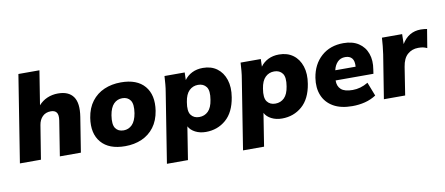

<svg xmlns="http://www.w3.org/2000/svg" viewBox="-79 -1060 3709 1600"><g transform="rotate(-10 1775.5 -260.0)"><path d="M15 0 132 -736H310L264 -448Q295 -483 337 -501Q379 -519 428 -519Q518 -519 557 -464Q596 -409 578 -295L531 0H353L400 -296Q407 -343 392 -363Q377 -383 344 -383Q300 -383 273 -356Q246 -329 239 -285L193 0Z M905 11Q769 11 703.5 -65Q638 -141 658 -272Q671 -354 713 -409Q755 -464 818.5 -491.5Q882 -519 960 -519Q1096 -519 1160.5 -443Q1225 -367 1205 -236Q1192 -154 1150.5 -99Q1109 -44 1046 -16.5Q983 11 905 11ZM915 -121Q957 -121 987 -151Q1017 -181 1028 -246Q1040 -322 1017 -354.5Q994 -387 949 -387Q906 -387 876.5 -357Q847 -327 836 -262Q824 -186 846.5 -153.5Q869 -121 915 -121Z M1221 216 1314 -370Q1320 -404 1323 -439Q1326 -474 1328 -508H1499L1497 -444Q1522 -479 1562 -499Q1602 -519 1654 -519Q1724 -519 1772.5 -483.5Q1821 -448 1842 -384Q1863 -320 1849 -236Q1829 -112 1758 -50.5Q1687 11 1588 11Q1538 11 1499 -9Q1460 -29 1443 -62L1399 216ZM1555 -121Q1600 -121 1630.5 -151Q1661 -181 1671 -246Q1684 -322 1660 -354.5Q1636 -387 1590 -387Q1546 -387 1515 -357Q1484 -327 1474 -262Q1461 -186 1485 -153.5Q1509 -121 1555 -121Z M1865 216 1958 -370Q1964 -404 1967 -439Q1970 -474 1972 -508H2143L2141 -444Q2166 -479 2206 -499Q2246 -519 2298 -519Q2368 -519 2416.5 -483.5Q2465 -448 2486 -384Q2507 -320 2493 -236Q2473 -112 2402 -50.5Q2331 11 2232 11Q2182 11 2143 -9Q2104 -29 2087 -62L2043 216ZM2199 -121Q2244 -121 2274.5 -151Q2305 -181 2315 -246Q2328 -322 2304 -354.5Q2280 -387 2234 -387Q2190 -387 2159 -357Q2128 -327 2118 -262Q2105 -186 2129 -153.5Q2153 -121 2199 -121Z M2827 11Q2730 11 2667 -25.5Q2604 -62 2577.5 -126.5Q2551 -191 2564 -275Q2582 -387 2656 -453Q2730 -519 2843 -519Q2920 -519 2971 -485.5Q3022 -452 3043 -393Q3064 -334 3051 -259L3046 -224H2726Q2725 -175 2755 -148Q2785 -121 2853 -121Q2886 -121 2918 -130Q2950 -139 2984 -159L3029 -43Q2986 -15 2935 -2Q2884 11 2827 11ZM2838 -402Q2797 -402 2772 -375.5Q2747 -349 2738 -308H2910Q2914 -356 2895 -379Q2876 -402 2838 -402Z M3095 0 3154 -369Q3159 -403 3162.5 -438.5Q3166 -474 3168 -508H3339L3337 -424Q3394 -519 3498 -519Q3513 -519 3526 -517.5Q3539 -516 3551 -514L3525 -357Q3505 -366 3489.5 -369Q3474 -372 3450 -372Q3398 -372 3360.5 -339.5Q3323 -307 3312 -236L3275 0Z"/></g></svg>

Font: Winston ExtraBold
Style: Italic
Weight: 800
Italic angle: -9°
Designer: Original fonts by Vernon Adams / Changes by Cristiano Sobral
Foundry: Original fonts by Vernon Adams / Changes by Cristiano Sobral
Version: Version 2.503;July 17, 2020;FontCreator 13.0.0.2655 64-bit